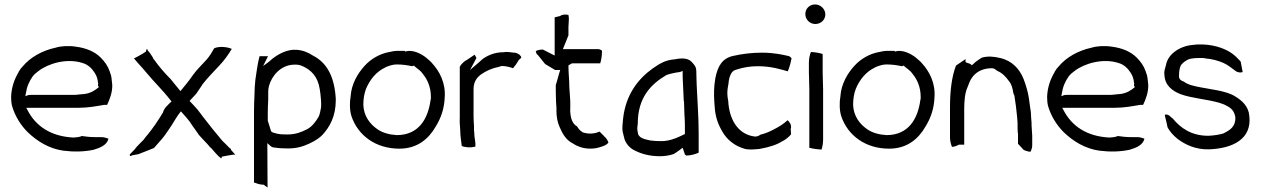

<svg xmlns="http://www.w3.org/2000/svg" viewBox="-20 -689 5674 864"><path d="M30 -254C30 -239 31 -226 34 -213C47 -167 74 -124 106 -93C148 -53 201 -20 265 -11C312 -5 359 -6 401 -15C432 -24 462 -37 468 -65C460 -68 448 -72 436 -72H407C386 -72 367 -74 348 -77C339 -72 324 -71 311 -70V-69V-70C208 -75 140 -122 103 -195L98 -204H336C376 -204 413 -211 448 -217H462C473 -240 487 -275 485 -309L482 -336C481 -347 478 -356 474 -366V-367C465 -393 451 -412 433 -430C406 -457 368 -473 321 -479C290 -484 252 -482 229 -474H228C170 -461 117 -432 82 -390C75 -383 69 -375 64 -366V-365C45 -333 32 -298 30 -254ZM94 -256 96 -267C101 -300 111 -322 127 -345C135 -356 144 -362 154 -370C197 -403 281 -429 353 -405C377 -398 394 -380 405 -363C415 -349 420 -332 421 -316H422C422 -311 421 -308 421 -303L425 -297C407 -282 389 -270 360 -266L337 -264C329 -263 322 -262 315 -262H121C115 -262 109 -262 104 -260ZM337 -264ZM485 -306V-307Z M565 5C561 11 569 17 573 10H574L602 5C625 -4 649 -13 673 -23L700 -54C716 -71 729 -90 743 -111C760 -135 774 -164 794 -188C812 -167 830 -150 846 -123C853 -114 861 -102 868 -92C870 -90 873 -85 874 -83C884 -71 902 -53 914 -40C919 -34 924 -28 929 -23H930C946 -6 958 12 976 24C977 23 978 20 978 16C996 13 1013 9 1029 7H1039L1019 -15V-19C1019 -20 1017 -20 1014 -22C1003 -34 992 -44 980 -56C950 -91 921 -128 893 -164C884 -175 876 -188 868 -197C857 -209 845 -223 833 -235L863 -267C872 -280 881 -293 890 -307V-308C914 -339 942 -367 968 -395C988 -416 1007 -442 1023 -469C1003 -478 968 -482 944 -472C935 -457 924 -436 909 -420C890 -399 865 -375 848 -351C831 -326 811 -302 792 -279L756 -323C753 -327 749 -332 748 -333C721 -360 696 -389 674 -420C673 -421 669 -424 668 -430C662 -440 653 -454 644 -463C644 -466 644 -466 642 -468C640 -468 638 -467 637 -457C616 -443 598 -434 583 -426C600 -405 620 -385 638 -363C673 -320 714 -282 748 -237L752 -233C737 -218 719 -203 714 -185V-184C692 -147 667 -110 641 -79C637 -74 631 -68 629 -64L628 -63V-62C617 -50 598 -33 589 -21V-20ZM641 -79V-80ZM909 -420Z M1123 130C1123 132 1124 134 1127 134H1129C1143 140 1156 142 1164 142H1166L1184 155L1183 -45L1195 -34C1200 -29 1207 -25 1215 -25H1216C1234 -22 1256 -21 1277 -21C1303 -21 1326 -25 1348 -33C1380 -45 1409 -60 1431 -82C1465 -119 1491 -167 1491 -238V-246C1490 -249 1491 -254 1490 -257V-258C1482 -349 1449 -408 1388 -439C1367 -453 1343 -463 1314 -465C1272 -468 1232 -445 1206 -425C1199 -419 1193 -413 1186 -408L1164 -392L1186 -436H1148C1139 -404 1135 -367 1129 -329C1127 -306 1125 -283 1125 -259C1124 -234 1123 -213 1123 -187ZM1129 -325ZM1185 -146V-179C1185 -202 1186 -220 1187 -242V-280C1187 -287 1189 -294 1190 -300V-301C1202 -347 1243 -396 1301 -398C1317 -399 1329 -397 1340 -392C1379 -375 1410 -346 1419 -287L1422 -266C1424 -247 1426 -228 1425 -208V-207C1423 -194 1419 -174 1414 -164C1402 -143 1385 -120 1363 -108C1338 -95 1310 -84 1276 -84C1253 -84 1233 -84 1214 -91C1208 -92 1203 -95 1200 -98ZM1206 -419Z M1558 -257C1553 -229 1553 -192 1562 -165C1591 -80 1670 -20 1777 -20C1858 -20 1909 -64 1941 -120C1964 -157 1979 -200 1981 -248C1987 -316 1957 -369 1925 -404C1917 -414 1908 -420 1897 -430C1877 -446 1837 -468 1804 -457L1801 -460H1765C1755 -460 1745 -458 1733 -455H1732C1688 -447 1648 -423 1621 -393C1588 -357 1562 -310 1558 -258ZM1615 -217C1615 -244 1619 -268 1627 -289C1644 -330 1673 -367 1715 -386V-387H1716C1729 -392 1746 -399 1765 -399C1789 -399 1811 -396 1835 -391C1837 -391 1840 -393 1842 -394C1855 -381 1870 -375 1883 -356C1903 -332 1919 -297 1919 -254V-242H1918C1907 -155 1865 -81 1765 -81C1733 -83 1702 -91 1679 -107C1644 -131 1617 -167 1615 -217Z M2049 -132C2049 -124 2051 -114 2051 -104C2051 -79 2055 -57 2058 -32C2075 -25 2099 -24 2119 -29C2121 -43 2117 -59 2115 -76L2114 -95C2114 -96 2113 -101 2113 -102V-122C2112 -136 2111 -152 2111 -166V-288C2111 -323 2128 -342 2146 -355C2167 -369 2190 -381 2221 -387L2237 -392H2238C2258 -392 2274 -387 2289 -382C2293 -387 2296 -392 2302 -399L2316 -421C2321 -423 2322 -425 2326 -431C2325 -436 2317 -448 2297 -452H2292C2277 -454 2260 -457 2246 -454H2245C2204 -454 2169 -438 2145 -418V-417C2143 -416 2143 -415 2137 -410L2095 -374L2124 -428C2122 -432 2119 -438 2116 -443L2082 -420C2069 -414 2056 -401 2049 -389V-158C2049 -149 2048 -141 2049 -132ZM2113 -116Z M2391 -459C2392 -452 2395 -445 2399 -442H2400L2433 -401L2478 -374H2501C2493 -351 2489 -330 2481 -306C2481 -283 2481 -261 2482 -238C2482 -221 2485 -207 2484 -189C2484 -162 2489 -138 2498 -118C2511 -87 2526 -62 2553 -46H2554C2580 -28 2615 -15 2661 -22C2684 -27 2711 -35 2718 -48C2714 -58 2707 -70 2699 -75V-76L2678 -97C2656 -87 2629 -84 2601 -94L2600 -95C2589 -102 2583 -110 2577 -120C2555 -132 2548 -157 2546 -187V-197C2547 -210 2546 -224 2546 -237L2542 -297V-298C2542 -330 2538 -359 2538 -392V-395L2554 -404H2681C2686 -420 2689 -439 2689 -461C2685 -464 2679 -468 2671 -468H2513L2538 -530V-567L2540 -604C2540 -610 2539 -615 2538 -622C2525 -625 2508 -624 2501 -617L2476 -611V-439L2423 -466C2411 -466 2400 -464 2391 -459ZM2483 -183H2484ZM2546 -231ZM2661 -15Z M2782 -96C2784 -87 2786 -80 2788 -72C2793 -45 2814 -22 2836 -12C2867 4 2904 14 2950 14C2969 14 2993 11 3012 4C3018 0 3028 -6 3033 -10L3052 -24L3062 6C3062 6 3065 8 3068 11C3087 11 3109 5 3124 -2V-90C3124 -164 3118 -235 3115 -308L3114 -341C3113 -384 3116 -385 3092 -411C3073 -431 3040 -425 3035 -425C3030 -425 3024 -423 3017 -422H3016C2973 -419 2948 -402 2917 -381C2850 -333 2796 -262 2784 -156C2782 -135 2779 -112 2782 -96ZM2848 -105C2847 -116 2850 -127 2850 -133C2850 -249 2908 -310 2980 -352H2981C2997 -358 3023 -363 3040 -365L3041 -366H3043L3052 -370V-342C3054 -304 3055 -270 3057 -233H3058C3058 -218 3060 -188 3060 -172C3061 -158 3062 -143 3062 -127V-86C3037 -74 2996 -52 2952 -54C2936 -54 2919 -55 2906 -57C2891 -61 2858 -64 2851 -87V-88C2850 -94 2849 -100 2848 -105ZM2952 -47ZM3033 -16ZM3051 -342H3052ZM3061 -108H3062Z M3195 -308C3192 -275 3193 -244 3196 -209C3199 -163 3211 -130 3230 -98C3251 -60 3286 -32 3332 -19C3353 -14 3379 -17 3399 -19C3444 -27 3479 -39 3501 -54H3502C3520 -64 3531 -74 3540 -85L3538 -110L3539 -111C3543 -126 3532 -143 3524 -148C3506 -131 3485 -118 3459 -105C3442 -96 3423 -88 3402 -83C3397 -80 3390 -73 3374 -75C3300 -85 3261 -153 3257 -235C3255 -245 3253 -257 3253 -268C3253 -283 3255 -297 3258 -312C3260 -334 3264 -351 3275 -365C3282 -373 3291 -375 3298 -377C3326 -386 3357 -391 3390 -391C3451 -391 3493 -377 3525 -368C3532 -384 3538 -405 3542 -427C3540 -430 3535 -435 3528 -437C3501 -443 3463 -452 3409 -452C3364 -452 3322 -447 3282 -438C3231 -428 3210 -393 3199 -337C3198 -328 3197 -320 3195 -308Z M3604 -626C3604 -601 3624 -581 3649 -581C3674 -581 3694 -600 3694 -624C3694 -649 3672 -669 3648 -669C3623 -669 3604 -650 3604 -626ZM3620 -364C3620 -337 3622 -314 3622 -286V-24C3637 -20 3657 -17 3677 -16C3681 -28 3684 -45 3684 -62V-286C3684 -314 3682 -337 3682 -364V-446C3667 -451 3649 -454 3629 -455C3624 -442 3620 -425 3620 -408Z M3762 -257C3757 -229 3757 -192 3766 -165C3795 -80 3874 -20 3981 -20C4062 -20 4113 -64 4145 -120C4168 -157 4183 -200 4185 -248C4191 -316 4161 -369 4129 -404C4121 -414 4112 -420 4101 -430C4081 -446 4041 -468 4008 -457L4005 -460H3969C3959 -460 3949 -458 3937 -455H3936C3892 -447 3852 -423 3825 -393C3792 -357 3766 -310 3762 -258ZM3819 -217C3819 -244 3823 -268 3831 -289C3848 -330 3877 -367 3919 -386V-387H3920C3933 -392 3950 -399 3969 -399C3993 -399 4015 -396 4039 -391C4041 -391 4044 -393 4046 -394C4059 -381 4074 -375 4087 -356C4107 -332 4123 -297 4123 -254V-242H4122C4111 -155 4069 -81 3969 -81C3937 -83 3906 -91 3883 -107C3848 -131 3821 -167 3819 -217Z M4255 -71C4255 -55 4259 -40 4264 -28C4275 -29 4287 -33 4295 -38H4319V-197C4319 -229 4321 -269 4334 -297C4339 -310 4345 -328 4355 -341C4372 -365 4402 -382 4443 -382C4456 -382 4463 -373 4468 -370C4490 -361 4507 -343 4521 -323C4532 -310 4537 -291 4540 -270L4545 -258V-257C4550 -227 4554 -195 4557 -163V-162L4559 -138C4559 -121 4559 -106 4560 -90H4561V-42L4586 -15C4593 -11 4605 -7 4617 -6C4620 -11 4625 -23 4625 -34V-78C4625 -89 4623 -98 4623 -110C4622 -119 4622 -127 4622 -137C4620 -152 4620 -166 4619 -183C4616 -201 4613 -226 4610 -247C4606 -275 4596 -308 4586 -334C4568 -378 4536 -415 4481 -428C4450 -435 4427 -437 4399 -430C4390 -425 4382 -419 4371 -411L4353 -395C4345 -406 4334 -403 4325 -410V-423L4282 -394C4263 -345 4255 -280 4255 -208ZM4334 -297Z M4692 -254C4692 -239 4693 -226 4696 -213C4709 -167 4736 -124 4768 -93C4810 -53 4863 -20 4927 -11C4974 -5 5021 -6 5063 -15C5094 -24 5124 -37 5130 -65C5122 -68 5110 -72 5098 -72H5069C5048 -72 5029 -74 5010 -77C5001 -72 4986 -71 4973 -70V-69V-70C4870 -75 4802 -122 4765 -195L4760 -204H4998C5038 -204 5075 -211 5110 -217H5124C5135 -240 5149 -275 5147 -309L5144 -336C5143 -347 5140 -356 5136 -366V-367C5127 -393 5113 -412 5095 -430C5068 -457 5030 -473 4983 -479C4952 -484 4914 -482 4891 -474H4890C4832 -461 4779 -432 4744 -390C4737 -383 4731 -375 4726 -366V-365C4707 -333 4694 -298 4692 -254ZM4756 -256 4758 -267C4763 -300 4773 -322 4789 -345C4797 -356 4806 -362 4816 -370C4859 -403 4943 -429 5015 -405C5039 -398 5056 -380 5067 -363C5077 -349 5082 -332 5083 -316H5084C5084 -311 5083 -308 5083 -303L5087 -297C5069 -282 5051 -270 5022 -266L4999 -264C4991 -263 4984 -262 4977 -262H4783C4777 -262 4771 -262 4766 -260ZM4999 -264ZM5147 -306V-307Z M5220 -351C5222 -306 5254 -280 5293 -265C5343 -247 5413 -242 5465 -227C5475 -223 5486 -221 5496 -215C5521 -203 5534 -190 5539 -162V-161C5541 -119 5514 -103 5488 -90L5487 -89C5468 -83 5443 -79 5417 -78C5340 -78 5292 -114 5258 -155C5255 -157 5251 -161 5248 -163V-164H5247C5240 -173 5229 -175 5222 -173C5222 -170 5222 -165 5224 -160L5230 -135L5234 -116C5243 -99 5258 -81 5279 -64C5312 -39 5360 -15 5421 -17C5527 -21 5614 -63 5602 -167C5599 -210 5569 -237 5537 -256C5495 -282 5422 -287 5363 -300C5342 -305 5324 -309 5307 -322C5291 -327 5283 -335 5286 -355V-361C5287 -372 5289 -387 5295 -397H5296V-398C5303 -407 5321 -422 5339 -425C5350 -427 5362 -428 5376 -428H5393C5397 -428 5400 -427 5405 -426C5433 -424 5462 -416 5485 -406C5508 -396 5525 -380 5541 -369C5553 -361 5567 -362 5572 -365L5563 -412C5556 -419 5547 -430 5535 -440C5506 -465 5455 -487 5391 -489H5368C5361 -488 5354 -488 5348 -487C5289 -482 5236 -446 5227 -397C5223 -381 5217 -368 5220 -352ZM5339 -418ZM5496 -209Z"/></svg>

Font: SolarCharger
Style: 350
Weight: 300
Designer: Mew Too
Foundry: Cannot Into Space Fonts/KineticPlasma Fonts
Version: Version 1.100